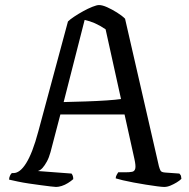

<svg xmlns="http://www.w3.org/2000/svg" viewBox="-20 -740 750 760"><path d="M202 0Q197 0 180.5 -2Q164 -4 141.5 -7Q119 -10 95 -13.5Q71 -17 50 -21.5Q29 -26 16 -29Q16 -37 19.5 -44.5Q23 -52 27 -55H34Q46 -55 58.5 -64.5Q71 -74 83.5 -94Q96 -114 108 -145Q120 -176 132 -221L249 -655Q257 -663 273.5 -674Q290 -685 309 -695.5Q328 -706 345.5 -713Q363 -720 372 -720Q385 -720 404 -711.5Q423 -703 443 -690.5Q463 -678 475 -666L609 -82Q612 -71 615.5 -64.5Q619 -58 634 -57L690 -53Q692 -50 694.5 -47.5Q697 -45 698 -32Q691 -25 679.5 -18Q668 -11 655 -5.5Q642 0 630 0Q622 0 602.5 -2.5Q583 -5 558 -9Q533 -13 509 -17.5Q485 -22 466 -26.5Q447 -31 438 -34Q438 -41 442 -48Q446 -55 448 -58H476Q493 -58 503 -60Q513 -62 515.5 -73Q518 -84 512 -111L473 -287H219L180 -138Q174 -116 165.5 -100.5Q157 -85 148.5 -75.5Q140 -66 130 -63L263 -53Q265 -51 267.5 -45.5Q270 -40 270 -31Q261 -23 249 -15.5Q237 -8 224.5 -4Q212 0 202 0ZM232 -336Q276 -337 320.5 -338.5Q365 -340 402 -342.5Q439 -345 459 -348L398 -624Q376 -639 355.5 -648Q335 -657 315 -661Z"/></svg>

Font: Texturina 12pt Light
Style: Regular
Weight: 300
Designer: Guillermo Torres Carreño
Foundry: Omnibus-Type
Version: Version 1.002